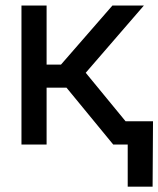

<svg xmlns="http://www.w3.org/2000/svg" viewBox="-20 -536 587 712"><path d="M59.6 0V-515.6H152.8V-296.4H206.1L397 -515.6H513.7L297.9 -266.1L516.6 0H399.9L226.6 -210.9H152.8V0ZM453.6 156.2V0H416.5V-86.4H547.4L545.9 156.2Z"/></svg>

Font: Inter Cardless Display
Style: Regular
Weight: 400
Designer: Rasmus Andersson
Foundry: rsms
Version: Version 4.001;git-9221beed3